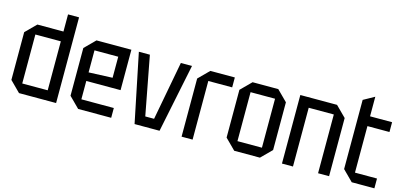

<svg xmlns="http://www.w3.org/2000/svg" viewBox="-63 -1108 3179 1515"><g transform="rotate(15 1526.5 -350.0)"><path d="M433 -700V0H130L45 -85V-475L130 -560H343V-700ZM135 -80H343V-480H135Z M528 -85V-475L613 -560H898V-230H618V-80H883V0H613ZM618 -300 812 -308V-480H618Z M1074 0 959 -560H1049L1140 -80H1212L1302 -560H1393L1278 0Z M1458 0V-475L1543 -560H1743V-479H1548V0Z M1803 -85V-475L1888 -560H2098L2183 -475V-85L2098 0H1888ZM1893 -80H2093V-480H1893Z M2278 0V-560H2578L2663 -475V0H2573V-480H2368V0Z M2763 -650 2853 -700V-540H3033V-460H2853V-80H3033V0H2848L2763 -85Z"/></g></svg>

Font: Tektur SemiCondensed
Style: Regular
Weight: 400
Width: 4
Designer: Adam Jagosz
Foundry: Adam Jagosz
Version: Version 1.005;gftools[0.9.30]